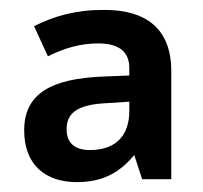

<svg xmlns="http://www.w3.org/2000/svg" viewBox="-20 -742 412 389"><path d="M191 -722C132 -722 89 -709 49 -689L77 -628C112 -645 143 -654 179 -654C216 -654 242 -641 242 -604V-589L191 -587C83 -583 29 -552 29 -478C29 -407 73 -373 136 -373C190 -373 224 -394 252 -428L268 -379H327V-598C327 -683 277 -722 191 -722ZM196 -533 242 -536V-517C242 -471 218 -438 162 -438C133 -438 115 -451 115 -480C115 -510 132 -530 196 -533Z"/></svg>

Font: Noto Sans Khmer UI SemiBold
Style: Regular
Weight: 600
Designer: Danh Hong and the Monotype Design Team
Foundry: Monotype Imaging Inc.
Version: Version 2.002